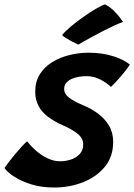

<svg xmlns="http://www.w3.org/2000/svg" viewBox="-60 -796 599 856"><path d="M181.5 40Q124.5 40 79 25.8Q33.5 11.5 2.8 -8.8Q-28 -29 -40 -47Q-34.5 -55.5 -22.2 -71.8Q-10 -88 5.8 -106.8Q21.5 -125.5 36.2 -141.8Q51 -158 61 -166Q78 -144 101.5 -123.5Q125 -103 152.5 -90Q180 -77 208.5 -77Q234 -77 257.5 -85.2Q281 -93.5 296 -110Q311 -126.5 311 -152Q311 -180 285 -200.5Q259 -221 217.5 -238.5Q182 -254.5 154.8 -274.8Q127.5 -295 112.2 -322.8Q97 -350.5 97 -387.5Q97 -432 117.5 -464.8Q138 -497.5 172.5 -518.8Q207 -540 249.2 -550.5Q291.5 -561 335.5 -561Q396.5 -561 445.2 -545.2Q494 -529.5 519 -508Q513.5 -499 500 -481.5Q486.5 -464 469.2 -444.5Q452 -425 434.5 -408.5Q417.5 -425.5 388.2 -441Q359 -456.5 325 -456.5Q309.5 -456.5 292 -453.8Q274.5 -451 259.5 -444.2Q244.5 -437.5 235.2 -426.2Q226 -415 226 -399Q226 -377.5 247.2 -361.2Q268.5 -345 308.5 -327.5Q345.5 -313 376.2 -290.2Q407 -267.5 425.8 -236.2Q444.5 -205 444.5 -163.5Q444.5 -97.5 407.2 -52.2Q370 -7 310 16.5Q250 40 181.5 40ZM408 -776.5Q429 -766 445.5 -750Q462 -734 473.2 -719.5Q484.5 -705 488.5 -698.5Q472 -692.5 449 -682Q426 -671.5 401.5 -658.8Q377 -646 354.2 -633.8Q331.5 -621.5 314.2 -611.8Q297 -602 289.5 -597Q285.5 -598.5 275.5 -603.5Q265.5 -608.5 253.5 -615Q241.5 -621.5 231.2 -628.2Q221 -635 217 -639.5Q230 -656 255.5 -677.5Q281 -699 310.8 -720Q340.5 -741 367 -756.5Q393.5 -772 408 -776.5Z"/></svg>

Font: Grandstander Thin SemiBold
Style: Italic
Weight: 600
Italic angle: -15°
Version: Version 1.200